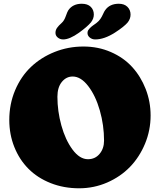

<svg xmlns="http://www.w3.org/2000/svg" viewBox="-20 -972 849 1019"><path d="M399.9 -798.8Q349.6 -762.7 315.4 -762.7Q298.8 -762.7 286.6 -772.7Q274.4 -782.7 274.4 -797.4Q274.4 -812 282.5 -823.7Q290.5 -835.4 308.1 -851.1Q320.8 -862.3 329.3 -886.7Q337.9 -911.1 342.8 -918Q366.7 -952.1 414.1 -952.1Q444.8 -952.1 461.4 -936Q478 -919.9 478 -894.5Q478 -873.5 462.9 -853.5Q443.8 -830.6 399.9 -798.8ZM589.8 -798.8Q533.2 -762.7 485.4 -762.7Q468.8 -762.7 456.5 -772.7Q444.3 -782.7 444.3 -797.4Q444.3 -801.8 445.6 -805.9Q446.8 -810.1 450.2 -814.5Q453.6 -818.8 456.3 -822Q459 -825.2 464.8 -830.1Q470.7 -835 473.6 -836.9Q476.6 -838.9 483.9 -844.2Q491.2 -849.6 493.2 -851.1Q504.9 -859.9 512.9 -871.8Q521 -883.8 527.1 -897.7Q533.2 -911.6 538.1 -918Q562 -952.1 610.4 -952.1Q639.6 -952.1 656.2 -935.8Q672.9 -919.4 672.9 -894.5Q672.9 -872.6 658.2 -853.5Q639.2 -830.6 589.8 -798.8ZM29.3 -335.4Q29.3 -419.9 60.3 -493.2Q91.3 -566.4 144.5 -616.9Q197.8 -667.5 270 -696.3Q342.3 -725.1 422.9 -725.1Q501 -725.1 568.4 -695.8Q635.7 -666.5 681.4 -616.5Q727.1 -566.4 753.2 -499.5Q779.3 -432.6 779.3 -358.9Q779.3 -280.8 749.8 -209.5Q720.2 -138.2 669.9 -86.2Q619.6 -34.2 549.1 -3.4Q478.5 27.3 399.9 27.3Q318.4 27.3 248.8 -0.2Q179.2 -27.8 131.1 -76.2Q83 -124.5 56.2 -191.4Q29.3 -258.3 29.3 -335.4ZM446.8 -127Q484.9 -127 508.5 -155.3Q532.2 -183.6 532.2 -225.6Q532.2 -307.1 509.8 -385.7Q487.3 -464.4 448.2 -515.1Q409.2 -565.9 365.7 -565.9Q331.5 -565.9 308.1 -537.1Q284.7 -508.3 284.7 -458.5Q284.7 -382.3 305.7 -306.2Q326.7 -230 364.7 -178.5Q402.8 -127 446.8 -127Z"/></svg>

Font: Cooper* Black
Style: Regular
Weight: 900
Designer: Owen Earl
Foundry: indestructible type*
Version: Version 0.001